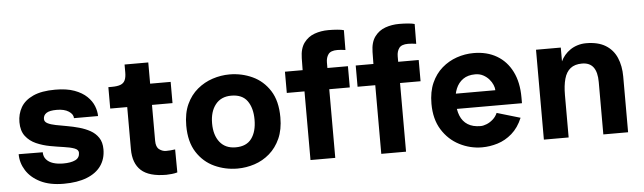

<svg xmlns="http://www.w3.org/2000/svg" viewBox="-47 -894 3627 1081"><g transform="rotate(-5 1766.5 -353.5)"><path d="M275 12Q196 12 143 -14.5Q90 -41 63 -84Q36 -127 36 -176L172 -175Q172 -151 186 -134.5Q200 -118 224.5 -110Q249 -102 282 -102Q325 -102 350 -114Q375 -126 375 -155Q375 -172 352 -180.5Q329 -189 292.5 -194Q256 -199 215.5 -206.5Q175 -214 138.5 -230Q102 -246 79 -276Q56 -306 56 -355Q56 -401 77.5 -438.5Q99 -476 147 -498Q195 -520 272 -520Q337 -520 380.5 -504Q424 -488 450.5 -462.5Q477 -437 488.5 -407.5Q500 -378 500 -351H364Q364 -373 339 -389.5Q314 -406 271 -406Q230 -406 212.5 -394Q195 -382 195 -361Q195 -345 212.5 -336Q230 -327 258 -321.5Q286 -316 320.5 -310Q355 -304 389 -294.5Q423 -285 451 -269.5Q479 -254 496.5 -228Q514 -202 514 -162Q514 -108 486.5 -69Q459 -30 405.5 -9Q352 12 275 12Z M855 12Q757 12 712.5 -28.5Q668 -69 668 -149V-387H572V-508H591Q623 -508 641 -515Q659 -522 666.5 -538.5Q674 -555 674 -582V-627H808V-507H924V-387H808V-184Q808 -149 826 -135.5Q844 -122 864 -122Q874 -122 889 -123Q904 -124 916 -126L917 4Q904 8 885.5 10Q867 12 855 12Z M1257 12Q1188 12 1127 -16Q1066 -44 1028 -103Q990 -162 990 -254Q990 -324 1013 -374Q1036 -424 1075 -456.5Q1114 -489 1161.5 -504.5Q1209 -520 1257 -520Q1326 -520 1386.5 -492Q1447 -464 1484.5 -405.5Q1522 -347 1522 -254Q1522 -185 1499.5 -135Q1477 -85 1439 -52Q1401 -19 1353.5 -3.5Q1306 12 1257 12ZM1257 -108Q1318 -108 1347 -147.5Q1376 -187 1376 -254Q1376 -320 1347.5 -360Q1319 -400 1257 -400Q1199 -400 1167.5 -360Q1136 -320 1136 -254Q1136 -187 1167.5 -147.5Q1199 -108 1257 -108Z M1670 0V-388H1570V-508H1670L1671 -576Q1672 -631 1695.5 -662.5Q1719 -694 1755.5 -707Q1792 -720 1834 -720Q1860 -720 1884 -718Q1908 -716 1921 -712L1920 -600Q1908 -602 1896 -603Q1884 -604 1874 -604Q1837 -604 1823.5 -585.5Q1810 -567 1810 -539V-508H1926V-388H1810V0Z M2070 0V-388H1970V-508H2070L2071 -576Q2072 -631 2095.5 -662.5Q2119 -694 2155.5 -707Q2192 -720 2234 -720Q2260 -720 2284 -718Q2308 -716 2321 -712L2320 -600Q2308 -602 2296 -603Q2284 -604 2274 -604Q2237 -604 2223.5 -585.5Q2210 -567 2210 -539V-508H2326V-388H2210V0Z M2639 13Q2572 13 2511.5 -18Q2451 -49 2413.5 -109Q2376 -169 2376 -256Q2376 -324 2398 -373.5Q2420 -423 2457.5 -455.5Q2495 -488 2541.5 -504Q2588 -520 2637 -520Q2712 -520 2767.5 -487.5Q2823 -455 2853.5 -394Q2884 -333 2884 -248V-215H2481L2480 -301H2741Q2741 -314 2734 -331Q2727 -348 2713.5 -363.5Q2700 -379 2680.5 -389.5Q2661 -400 2636 -400Q2594 -400 2567 -381Q2540 -362 2526.5 -329.5Q2513 -297 2513 -256Q2513 -210 2526.5 -176.5Q2540 -143 2568.5 -125Q2597 -107 2641 -107Q2656 -107 2675 -114.5Q2694 -122 2711 -137Q2728 -152 2737 -173L2869 -134Q2846 -79 2808.5 -46.5Q2771 -14 2727 -0.5Q2683 13 2639 13Z M2989 0V-508H3129V-430Q3137 -448 3151 -464.5Q3165 -481 3183.5 -493.5Q3202 -506 3225 -513Q3248 -520 3273 -520Q3340 -520 3382.5 -494Q3425 -468 3445 -421.5Q3465 -375 3465 -315V0H3325V-296Q3325 -352 3304 -380Q3283 -408 3240 -408Q3199 -408 3174.5 -388.5Q3150 -369 3139.5 -331Q3129 -293 3129 -239V0Z"/></g></svg>

Font: Inclusive Sans
Style: Regular
Weight: 400
Designer: Olivia King
Foundry: Olivia King
Version: Version 2.004